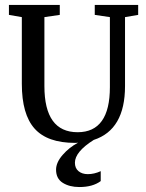

<svg xmlns="http://www.w3.org/2000/svg" viewBox="-20 -570 588 774"><path d="M282 6Q171 6 119.5 -51.5Q68 -109 68 -232V-501L16 -510V-550H221V-510L159 -501V-223Q159 -37 293 -37Q423 -37 423 -219V-501L362 -510V-550H537V-510L484 -501V-223Q484 -47 358 -6Q282 42 282 86Q282 108 296.5 120Q311 132 334 132Q360 132 386 120V160Q354 184 300 184Q260 184 233 167Q206 150 206 114Q206 85 232.5 54.5Q259 24 295 5Q291 6 282 6Z"/></svg>

Font: Aikya Medium
Style: Regular
Weight: 500
Designer: Neelakash Kshetrimayum (Latin subset based on Merriweather by Eben Sorkin)
Foundry: Brand New Type
Version: Version 1.00 b005